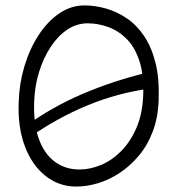

<svg xmlns="http://www.w3.org/2000/svg" viewBox="-20 -685 654 708"><path d="M261 3Q197 3 147 -37Q97 -77 71 -147.5Q45 -218 49 -309Q51 -377 70 -440.5Q89 -504 122 -555Q155 -606 198.5 -635.5Q242 -665 291 -665Q331 -665 371 -653.5Q411 -642 447.5 -617.5Q484 -593 511.5 -552Q539 -511 553.5 -453Q568 -395 565 -316Q563 -252 543.5 -200.5Q524 -149 492 -111Q460 -73 421.5 -47.5Q383 -22 341.5 -9.5Q300 3 261 3ZM88 -178 79 -223Q173 -291 284 -338.5Q395 -386 521 -417L536 -359Q416 -343 304 -297Q192 -251 88 -178ZM273 -60Q312 -60 352 -76.5Q392 -93 426 -127Q460 -161 482.5 -212Q505 -263 508 -332Q511 -407 494.5 -458.5Q478 -510 448 -540.5Q418 -571 380 -585Q342 -599 303 -599Q263 -599 228.5 -576Q194 -553 167.5 -513Q141 -473 124.5 -421Q108 -369 106 -310Q103 -231 122.5 -175Q142 -119 181 -89.5Q220 -60 273 -60Z"/></svg>

Font: Sour Gummy Black ExtraLight
Style: Regular
Weight: 250
Version: Version 1.000